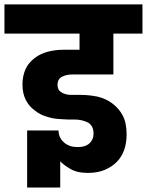

<svg xmlns="http://www.w3.org/2000/svg" viewBox="-41 -760 661 864"><path d="M469.2 -608.9V-424.8H284.2Q257.8 -424.8 238.8 -415Q217.8 -404.8 217.8 -377.9Q217.8 -354.5 235.8 -344.2Q254.4 -333 278.8 -333H323.2Q357.9 -333 397.9 -325.2Q435.1 -316.4 463.9 -294.9Q494.1 -272.5 511.2 -240.2Q528.8 -207 528.8 -153.8Q528.8 -119.1 518.1 -85.9Q505.9 -52.7 483.9 -30.8Q461.9 -8.8 429.2 4.9Q397.5 18.1 355 18.1Q304.2 18.1 273.9 -1Q244.6 -18.1 230 -34.2V84H81.1V-172.9H222.2Q223.6 -138.2 248 -118.2Q271 -98.1 309.1 -98.1Q343.3 -98.1 361.8 -115.2Q379.9 -131.8 379.9 -158.2Q379.9 -193.4 356 -208Q328.6 -222.2 293 -222.2H263.2Q252.4 -222.2 230 -224.1Q196.8 -225.6 169.9 -234.9Q139.6 -243.2 115.2 -263.2Q89.8 -281.2 75.2 -310.1Q60.1 -339.4 60.1 -379.9Q60.1 -419.9 75.2 -451.2Q87.4 -477.5 115.2 -499Q140.1 -518.1 172.9 -526.9Q207.5 -536.1 244.1 -536.1H316.9V-608.9H-21V-740.2H600.1V-608.9Z"/></svg>

Font: PoppinsZ
Style: Bold
Weight: 700
Designer: Ninad Kale (Devanagari), Jonny Pinhorn (Latin)
Foundry: Indian Type Foundry
Version: Version 3.002;FEAKit 1.0